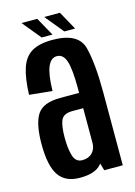

<svg xmlns="http://www.w3.org/2000/svg" viewBox="-110 -767 585 831"><g transform="rotate(-15 182.0 -352.0)"><path d="M252.5 0 243 -32.5Q241 -30 239 -27.5Q212 4.5 143.5 4.5Q78 4.5 48.8 -38.8Q19.5 -82 19.5 -178.5Q19.5 -269.5 45.8 -310.5Q72 -351.5 149 -351.5H234V-373.5Q234 -456 222.5 -493Q211 -530 181.5 -530Q155 -530 140.8 -496.5Q126.5 -463 125 -389L22.5 -399.5Q25 -473 39.8 -517.8Q54.5 -562.5 88.2 -582.8Q122 -603 181 -603Q298 -603 316.8 -528.8Q335.5 -454.5 335.5 -328.5V0ZM234 -127V-283H186Q145 -283 134.2 -257.5Q123.5 -232 123.5 -180Q123.5 -129.5 133.5 -98Q143.5 -66.5 172.5 -66.5Q201 -66.5 217.5 -83.5Q234 -100.5 234 -127ZM241 -625 173 -708H243.5L289.5 -625ZM139.5 -625 71.5 -708H142L188 -625Z"/></g></svg>

Font: Anybody Condensed Medium
Style: Regular
Weight: 500
Width: 3
Designer: Tyler Finck
Foundry: Etcetera Type Company
Version: Version 1.010; ttfautohint (v1.8.3) -l 8 -r 50 -G 200 -x 14 